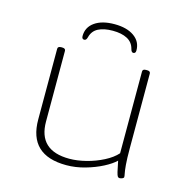

<svg xmlns="http://www.w3.org/2000/svg" viewBox="-103 -797 900 905"><g transform="rotate(15 346.5 -344.5)"><path d="M298 6Q115 6 115 -168V-513Q115 -525 132 -525H136Q153 -525 153 -513V-168Q153 -27 304 -27Q342 -27 385.5 -38Q429 -49 468 -69Q507 -89 529 -114V-513Q529 -525 545 -525H551Q567 -525 567 -513V-150Q567 -96 569.5 -68Q572 -40 574.5 -28.5Q577 -17 577 -11Q577 -6 570 -3Q563 0 556 0Q551 0 547.5 -4.5Q544 -9 540 -25.5Q536 -42 529 -78Q510 -59 472.5 -39.5Q435 -20 389 -7Q343 6 298 6ZM347 -695Q407 -695 442.5 -670Q478 -645 478 -602Q478 -587 466 -587Q457 -587 453 -603Q445 -634 417.5 -648.5Q390 -663 347 -663Q304 -663 276.5 -649Q249 -635 241 -603Q237 -587 227 -587Q215 -587 215 -602Q215 -645 250.5 -670Q286 -695 347 -695Z"/></g></svg>

Font: Asap Expanded Thin
Style: Regular
Weight: 100
Width: 7
Designer: Pablo Cosgaya
Foundry: Omnibus-Type
Version: Version 3.001; ttfautohint (v1.8.4.7-5d5b)